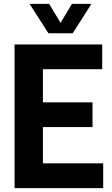

<svg xmlns="http://www.w3.org/2000/svg" viewBox="-20 -969 577 989"><path d="M201 -127.5H511.5V0H55V-740H506.5V-612.5H201V-442H456.5V-314.5H201ZM350.5 -949H451L354.5 -797.5H229.5L132.5 -949H233L292 -851.5Z"/></svg>

Font: Encode Sans Condensed
Style: Bold
Weight: 700
Width: 3
Designer: Multiple Designers
Foundry: Impallari Type
Version: Version 2.000